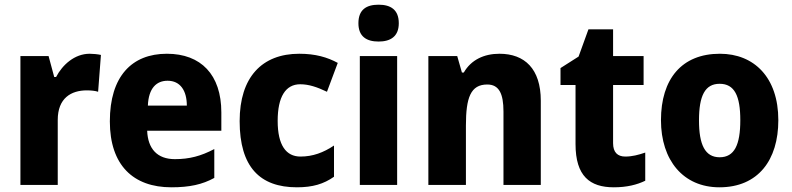

<svg xmlns="http://www.w3.org/2000/svg" viewBox="-20 -881 3376 818"><path d="M362 -652C298 -652 246 -605 219 -553H211L187 -642H67V-93H226V-370C226 -463 283 -496 350 -496C368 -496 387 -494 398 -490L410 -647C396 -650 377 -652 362 -652Z M691 -652C541 -652 448 -555 448 -364C448 -177 548 -83 710 -83C788 -83 842 -95 893 -123V-246C836 -216 787 -203 725 -203C650 -203 610 -247 607 -324H923V-402C923 -563 836 -652 691 -652ZM694 -537C748 -537 776 -495 776 -431H610C613 -506 647 -537 694 -537Z M1245 -83C1312 -83 1359 -97 1403 -128V-261C1358 -231 1313 -214 1260 -214C1199 -214 1163 -262 1163 -366C1163 -469 1197 -522 1259 -522C1296 -522 1331 -510 1373 -490L1419 -613C1375 -637 1324 -652 1255 -652C1096 -652 1001 -552 1001 -365C1001 -170 1087 -83 1245 -83Z M1593 -861C1541 -861 1507 -840 1507 -782C1507 -725 1542 -704 1593 -704C1643 -704 1679 -725 1679 -782C1679 -840 1644 -861 1593 -861ZM1672 -642H1513V-93H1672Z M2108 -652C2042 -652 1987 -626 1956 -572H1948L1928 -642H1805V-93H1965V-346C1965 -465 1985 -521 2056 -521C2106 -521 2125 -482 2125 -406V-93H2284V-452C2284 -588 2215 -652 2108 -652Z M2644 -214C2611 -214 2592 -232 2592 -271V-519H2722V-642H2592V-756H2487L2445 -640L2368 -591V-519H2432V-267C2432 -131 2493 -83 2595 -83C2651 -83 2694 -94 2729 -111V-231C2700 -221 2673 -214 2644 -214Z M3296 -369C3296 -551 3193 -652 3047 -652C2884 -652 2796 -544 2796 -369C2796 -198 2891 -83 3045 -83C3210 -83 3296 -199 3296 -369ZM2958 -368C2958 -474 2984 -524 3046 -524C3109 -524 3134 -473 3134 -369C3134 -264 3109 -211 3046 -211C2984 -211 2958 -264 2958 -368Z"/></svg>

Font: Noto Sans Kannada UI SemiCondensed ExtraBold
Style: Regular
Weight: 800
Width: 4
Designer: Jelle Bosma - Monotype Design Team
Foundry: Monotype Imaging Inc.
Version: Version 2.005